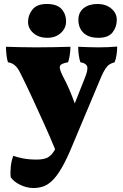

<svg xmlns="http://www.w3.org/2000/svg" viewBox="-20 -696 619 965"><path d="M404 -298Q424 -345 418 -362Q412 -379 384 -383Q379 -397 376 -418.5Q373 -440 373 -461Q396 -460 423.5 -459Q451 -458 474 -458Q499 -458 523 -459Q547 -460 569 -462Q569 -444 566 -422Q563 -400 556 -383Q541 -379 530 -372Q519 -365 510 -351Q501 -337 490 -313L343 37Q315 105 290.5 147Q266 189 243.5 211Q221 233 197.5 241Q174 249 148 249Q115 249 82.5 233.5Q50 218 34 195Q31 175 34 143.5Q37 112 47 87Q64 94 95 100Q126 106 163 106Q198 106 217 97Q236 88 252 63Q258 54 281 5Q304 -44 335 -124ZM259 59Q234 -2 204 -68.5Q174 -135 144 -200Q114 -265 87 -319Q75 -345 64.5 -357.5Q54 -370 43.5 -375.5Q33 -381 20 -383Q15 -398 12.5 -420.5Q10 -443 10 -461Q39 -460 80 -459Q121 -458 163 -458Q207 -458 255 -459Q303 -460 334 -461Q334 -442 330.5 -418.5Q327 -395 322 -383Q285 -377 281 -363Q277 -349 299 -307Q314 -279 327.5 -248Q341 -217 353.5 -182.5Q366 -148 377 -108ZM475 -506Q425 -506 399.5 -531Q374 -556 374 -596Q374 -634 400.5 -655Q427 -676 470 -676Q512 -676 539.5 -653Q567 -630 567 -596Q567 -561 546 -533.5Q525 -506 475 -506ZM218 -506Q175 -506 148 -529.5Q121 -553 121 -586Q121 -621 143.5 -648.5Q166 -676 215 -676Q266 -676 289 -651Q312 -626 312 -588Q312 -554 285.5 -530Q259 -506 218 -506Z"/></svg>

Font: Vollkorn Black
Style: Regular
Weight: 900
Designer: Friedrich Althausen
Foundry: Friedrich Althausen
Version: Version 5.000